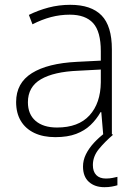

<svg xmlns="http://www.w3.org/2000/svg" viewBox="-20 -560 568 798"><path d="M272 -540Q359 -540 402 -496Q445 -452 445 -355V0H409L401 -94H398Q381 -64 356.5 -40.5Q332 -17 296.5 -3.5Q261 10 210 10Q159 10 122.5 -7.5Q86 -25 66.5 -57.5Q47 -90 47 -136Q47 -215 112.5 -256Q178 -297 300 -303L399 -308V-347Q399 -429 367 -464Q335 -499 270 -499Q230 -499 192 -489Q154 -479 115 -459L100 -498Q138 -517 181.5 -528.5Q225 -540 272 -540ZM305 -266Q204 -262 150 -230.5Q96 -199 96 -135Q96 -85 128 -57.5Q160 -30 217 -30Q306 -30 352 -80.5Q398 -131 399 -218V-271ZM366 126Q366 153 380 167.5Q394 182 420 182Q435 182 447.5 179.5Q460 177 468 175V210Q458 213 444.5 215.5Q431 218 414 218Q374 218 349.5 196Q325 174 325 132Q325 106 337 81.5Q349 57 370.5 33.5Q392 10 422 -12L450 0Q416 29 391 59.5Q366 90 366 126Z"/></svg>

Font: Noto Sans Oriya ExtraLight
Style: Regular
Weight: 250
Version: Version 2.003